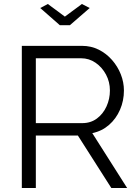

<svg xmlns="http://www.w3.org/2000/svg" viewBox="-20 -939 693 959"><path d="M89 0V-710H389Q435 -710 473 -691Q511 -672 539.5 -639.5Q568 -607 583.5 -567.5Q599 -528 599 -487Q599 -436 579.5 -391Q560 -346 524.5 -315Q489 -284 441 -274L615 0H536L369 -262H159V0ZM159 -324H391Q433 -324 464 -347Q495 -370 512 -407.5Q529 -445 529 -487Q529 -530 509.5 -566.5Q490 -603 457.5 -625.5Q425 -648 385 -648H159ZM219 -919 304 -856 389 -919 428 -899 329 -813H279L181 -899Z"/></svg>

Font: Raleway Thin
Style: Regular
Weight: 400
Version: Version 4.026